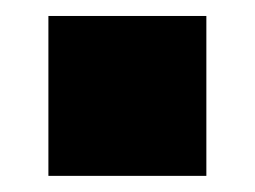

<svg xmlns="http://www.w3.org/2000/svg" viewBox="-20 -406 316 238"><path d="M235.8 -188H40V-386.2H235.8Z"/></svg>

Font: Sora ExtraBold
Style: Regular
Weight: 800
Designer: Jonathan Barnbrook, Julián Moncada
Foundry: Barnbrook Fonts
Version: Version 2.000